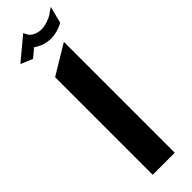

<svg xmlns="http://www.w3.org/2000/svg" viewBox="-301 -867 868 868"><g transform="rotate(-45 133.0 -433.5)"><path d="M62 0H203V-709L62 -624ZM-7 -777 50 -753 91 -787C116 -769 143 -760 173 -760C199 -760 226 -768 252 -781L273 -863L243 -842C229 -832 195 -820 173 -820C148 -820 119 -831 109 -851L101 -867Z"/></g></svg>

Font: All Genders v4
Style: Bold
Weight: 700
Designer: Rassam Alawdi
Foundry: Rassam Art
Version: Version 3.100;FEAKit 1.0